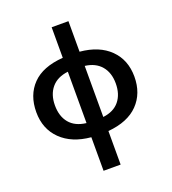

<svg xmlns="http://www.w3.org/2000/svg" viewBox="-173 -889 1126 1258"><g transform="rotate(-20 390.0 -260.0)"><path d="M450 -547Q583 -535 657.5 -461.5Q732 -388 732 -271Q732 -154 660 -80Q588 -6 450 6V240H331V6Q199 -6 123.5 -80Q48 -154 48 -271Q48 -390 119.5 -463.5Q191 -537 333 -547V-760H450ZM333 -450Q257 -441 217.5 -393.5Q178 -346 178 -271Q178 -195 217 -148Q256 -101 333 -92ZM450 -92Q525 -101 563.5 -148.5Q602 -196 602 -271Q602 -346 562.5 -392.5Q523 -439 450 -448Z"/></g></svg>

Font: Noto Sans SemiBold
Style: Regular
Weight: 600
Designer: Monotype Design Team
Foundry: Monotype Imaging Inc.
Version: Version 2.007